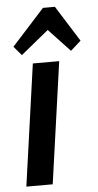

<svg xmlns="http://www.w3.org/2000/svg" viewBox="-55 -815 432 849"><g transform="rotate(-5 161.0 -390.5)"><path d="M220 -540 144 0H27L103 -540ZM24 -621 169 -781H222L322 -622L276 -581L155 -710H216L58 -581Z"/></g></svg>

Font: Pathway Extreme Condensed SemiBold
Style: Italic
Weight: 600
Width: 3
Italic angle: -8°
Version: Version 1.001;gftools[0.9.26]